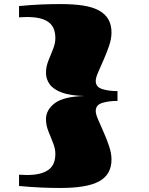

<svg xmlns="http://www.w3.org/2000/svg" viewBox="-20 -785 729 940"><path d="M275.4 135.3Q232.9 135.3 183.6 133.3Q134.3 131.3 73.2 125.5V70.3Q93.8 71.8 110.8 71.8Q151.9 71.8 179 64Q206.1 56.2 222.2 42.5Q238.3 28.3 244.6 9.5Q251 -9.3 251 -32.7Q251 -57.6 239.5 -85.7Q228 -113.8 216.6 -143.1Q205.1 -172.4 205.1 -201.2Q205.1 -247.6 249 -280.3Q293 -313 395 -314.9Q324.7 -316.4 283 -331.8Q241.2 -347.2 223.1 -372.6Q205.1 -397.9 205.1 -428.7Q205.1 -458 216.6 -487.1Q228 -516.1 239.5 -544.2Q251 -572.3 251 -597.2Q251 -620.6 244.6 -639.9Q238.3 -659.2 222.2 -672.9Q206.1 -687 179 -694.3Q151.9 -701.7 110.8 -701.7Q93.8 -701.7 73.2 -700.2V-755.4Q134.3 -761.2 183.6 -763.2Q232.9 -765.1 275.4 -765.1Q339.8 -765.1 387 -757.8Q434.1 -750.5 464.8 -733.4Q525.9 -700.2 525.9 -626Q525.9 -595.7 514.2 -561Q502.4 -526.4 487.3 -492.2Q473.1 -459.5 460.9 -431.9Q448.7 -404.3 448.7 -388.7Q448.7 -358.9 480.7 -348.9Q512.7 -338.9 555.2 -338.9V-291Q512.7 -291 480.7 -281.2Q448.7 -271.5 448.7 -241.2Q448.7 -226.1 460.9 -198.5Q473.1 -170.9 487.3 -138.2Q502.4 -104 514.2 -69.1Q525.9 -34.2 525.9 -3.9Q525.9 69.8 464.8 103Q434.1 119.6 387 127.4Q339.8 135.3 275.4 135.3Z"/></svg>

Font: Asset
Style: Regular
Weight: 400
Version: Version 1.003; ttfautohint (v1.8.4.7-5d5b)